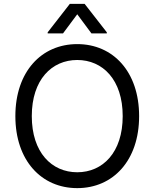

<svg xmlns="http://www.w3.org/2000/svg" viewBox="-20 -966 801 996"><path d="M701.7 -363.6C701.7 -593.8 566.8 -737.2 380.7 -737.2C194.6 -737.2 59.7 -593.8 59.7 -363.6C59.7 -133.5 194.6 9.9 380.7 9.9C566.8 9.9 701.7 -133.5 701.7 -363.6ZM144.9 -363.6C144.9 -552.6 248.6 -654.8 380.7 -654.8C512.8 -654.8 616.5 -552.6 616.5 -363.6C616.5 -174.7 512.8 -72.4 380.7 -72.4C248.6 -72.4 144.9 -174.7 144.9 -363.6ZM227.3 -792.6H306.8L380.7 -892L454.5 -792.6H534.1V-798.3L419 -946H342.3L227.3 -798.3Z"/></svg>

Font: Magic Ui Pro
Style: Regular
Weight: 400
Designer: Stefan Endress, Andreas Faust
Version: Version 1.000;FEAKit 1.0